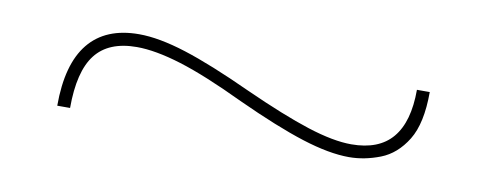

<svg xmlns="http://www.w3.org/2000/svg" viewBox="-29 -447 750 295"><g transform="rotate(10 346.0 -300.0)"><path d="M66 -235Q66 -300 92.5 -332.5Q119 -365 171 -365Q202 -365 244.5 -351.5Q287 -338 350 -309Q412 -281 452.5 -268Q493 -255 521 -255Q564 -255 585 -280Q606 -305 606 -355H626Q626 -306 610 -280Q594 -254 569.5 -244.5Q545 -235 521 -235Q490 -235 447.5 -248.5Q405 -262 342 -291Q281 -320 240.5 -332.5Q200 -345 171 -345Q127 -345 106.5 -318.5Q86 -292 86 -235Z"/></g></svg>

Font: M PLUS 2 Thin Thin
Style: Regular
Weight: 250
Version: Version 1.001